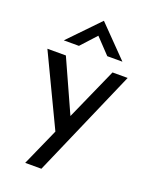

<svg xmlns="http://www.w3.org/2000/svg" viewBox="-157 -741 808 1025"><g transform="rotate(20 247.0 -229.0)"><path d="M116 199 389 -414H475L208 199ZM218 3 19 -414H124L291 -44ZM333 -486 240 -584 267 -590 172 -486H86L251 -657H252L419 -486Z"/></g></svg>

Font: Josefin Sans Thin
Style: Regular
Weight: 400
Version: Version 2.000